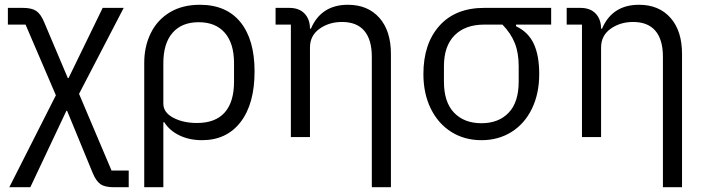

<svg xmlns="http://www.w3.org/2000/svg" viewBox="-20 -574 2962 804"><path d="M76 -541Q113 -541 132 -528Q151 -515 165 -481L264 -247H267L410 -541H498L311 -181L447 140H519V210H456Q419 210 400.5 197Q382 184 368 150L261 -110H258L107 210H19L214 -175L87 -471H13V-541Z M584 -311Q584 -379 611 -434.5Q638 -490 690.5 -522Q743 -554 817 -554Q928 -554 987 -481Q1046 -408 1046 -275Q1046 -139 987.5 -63Q929 13 826 13Q773 13 731.5 -7Q690 -27 668 -62H664V210H584ZM960 -232V-310Q960 -392 921.5 -436.5Q883 -481 812 -481Q741 -481 702.5 -436.5Q664 -392 664 -310V-140Q664 -103 705.5 -81Q747 -59 805 -59Q882 -59 921 -103Q960 -147 960 -232Z M1198 0V-471H1134V-541H1191Q1233 -541 1255.5 -517Q1278 -493 1278 -454H1282Q1325 -554 1437 -554Q1520 -554 1568.5 -499.5Q1617 -445 1617 -348V210H1537V-336Q1537 -408 1505.5 -445Q1474 -482 1412 -482Q1358 -482 1318 -453.5Q1278 -425 1278 -375V0Z M2141 -464Q2192 -440 2215 -391Q2238 -342 2238 -264Q2238 -182 2207.5 -119Q2177 -56 2122 -21.5Q2067 13 1996 13Q1925 13 1870 -21.5Q1815 -56 1784 -119Q1753 -182 1753 -264Q1753 -391 1820 -466Q1887 -541 2008 -541H2288V-471H2141ZM2008 -471Q1928 -471 1883.5 -426Q1839 -381 1839 -297V-232Q1839 -146 1881.5 -102Q1924 -58 1996 -58Q2068 -58 2110 -102Q2152 -146 2152 -232V-297Q2152 -353 2135.5 -394Q2119 -435 2084 -471Z M2417 0V-471H2353V-541H2410Q2452 -541 2474.5 -517Q2497 -493 2497 -454H2501Q2544 -554 2656 -554Q2739 -554 2787.5 -499.5Q2836 -445 2836 -348V210H2756V-336Q2756 -408 2724.5 -445Q2693 -482 2631 -482Q2577 -482 2537 -453.5Q2497 -425 2497 -375V0Z"/></svg>

Font: IBM Plex Sans SC
Style: Regular
Weight: 400
Designer: Mike Abbink; Paul van der Laan; Pieter van Rosmalen; Eunyou Noh; Wujin Sim; Chorong Kim; Dohee Lee; Yejin We; Jinhee Kim
Foundry: Sandoll Inc.
Version: Version 1.000